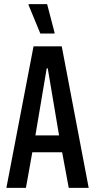

<svg xmlns="http://www.w3.org/2000/svg" viewBox="-20 -913 462 933"><path d="M11 0 143 -688H280L411 0H314L282 -173H137L106 0ZM152 -255H267L212 -581H207ZM176 -750 119 -888V-893H209L245 -755V-750Z"/></svg>

Font: Saira ExtraCondensed SemiBold
Style: Regular
Weight: 600
Width: 2
Designer: Hector Gatti with collaboration of the Omnibus-Type team
Foundry: Omnibus-Type
Version: Version 1.101